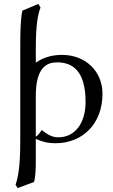

<svg xmlns="http://www.w3.org/2000/svg" viewBox="-20 -718 573 976"><path d="M153 207C161 181 162 137 162 89V-12C193 2 221 10 263 10C398 10 501 -87 501 -241C501 -355 416 -439 295 -439C255 -439 203 -430 162 -399V-471C162 -595 173 -646 186 -680L175 -698L94 -664C84 -622 83 -556 83 -471V2C83 126 72 186 59 221L70 238ZM415 -199C415 -91 360 -20 277 -20C248 -20 225 -31 192 -57C187 -49 172 -27 162 -24V-231C162 -377 219 -401 270 -401C350 -401 415 -357 415 -199Z"/></svg>

Font: Libertinus Math
Style: Regular
Weight: 400
Designer: Philipp H. Poll
Foundry: Khaled Hosny
Version: Version 6.2